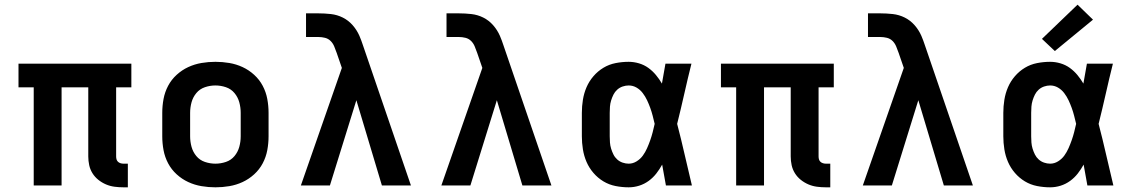

<svg xmlns="http://www.w3.org/2000/svg" viewBox="-20 -792 4840 820"><path d="M507 8Q488 8 469 5.5Q450 3 432.5 -4.5Q415 -12 400 -24Q385 -36 375 -52Q365 -68 361 -86.5Q357 -105 357 -124V-419H243V0H124V-419H59V-520H541V-419H476V-124Q476 -118 477.5 -112Q479 -106 483.5 -101.5Q488 -97 494.5 -95Q501 -93 507 -93H526V8Z M900 8Q870 8 840.5 3Q811 -2 784 -14.5Q757 -27 734.5 -47.5Q712 -68 698 -94.5Q684 -121 678.5 -150.5Q673 -180 673 -210V-310Q673 -340 678.5 -369.5Q684 -399 698 -425.5Q712 -452 734.5 -472.5Q757 -493 784 -505.5Q811 -518 840.5 -523Q870 -528 900 -528Q930 -528 959.5 -523Q989 -518 1016 -505.5Q1043 -493 1065.5 -472.5Q1088 -452 1102 -425.5Q1116 -399 1121.5 -369.5Q1127 -340 1127 -310V-210Q1127 -180 1121.5 -150.5Q1116 -121 1102 -94.5Q1088 -68 1065.5 -47.5Q1043 -27 1016 -14.5Q989 -2 959.5 3Q930 8 900 8ZM900 -93Q923 -93 945 -100.5Q967 -108 981.5 -125.5Q996 -143 1002 -165Q1008 -187 1008 -210V-310Q1008 -333 1002 -355Q996 -377 981.5 -394.5Q967 -412 945 -419.5Q923 -427 900 -427Q877 -427 855 -419.5Q833 -412 818.5 -394.5Q804 -377 798 -355Q792 -333 792 -310V-210Q792 -187 798 -165Q804 -143 818.5 -125.5Q833 -108 855 -100.5Q877 -93 900 -93Z M1265 0 1440 -502 1418 -566Q1413 -580 1407.5 -593.5Q1402 -607 1392 -617Q1382 -627 1368 -630.5Q1354 -634 1339 -634H1287V-735H1339Q1366 -735 1393 -732Q1420 -729 1444 -717Q1468 -705 1486 -684.5Q1504 -664 1515 -639Q1519 -629 1523 -619Q1527 -609 1530 -599L1735 0H1611L1502 -364L1389 0Z M1865 0 2040 -502 2018 -566Q2013 -580 2007.5 -593.5Q2002 -607 1992 -617Q1982 -627 1968 -630.5Q1954 -634 1939 -634H1887V-735H1939Q1966 -735 1993 -732Q2020 -729 2044 -717Q2068 -705 2086 -684.5Q2104 -664 2115 -639Q2119 -629 2123 -619Q2127 -609 2130 -599L2335 0H2211L2102 -364L1989 0Z M2665 8Q2637 8 2609 2.5Q2581 -3 2557 -17.5Q2533 -32 2514.5 -53.5Q2496 -75 2485 -100.5Q2474 -126 2469.5 -154Q2465 -182 2465 -210V-310Q2465 -338 2469.5 -366Q2474 -394 2485 -419.5Q2496 -445 2514.5 -466.5Q2533 -488 2557 -502.5Q2581 -517 2609 -522.5Q2637 -528 2665 -528Q2687 -528 2709 -521.5Q2731 -515 2749 -502Q2767 -489 2781.5 -471.5Q2796 -454 2807 -435Q2811 -456 2814.5 -477.5Q2818 -499 2822 -520H2933Q2917 -456 2902.5 -391.5Q2888 -327 2872 -263Q2889 -198 2904 -132Q2919 -66 2935 0H2824Q2820 -22 2816 -44.5Q2812 -67 2808 -89Q2797 -69 2783 -51Q2769 -33 2750.5 -19.5Q2732 -6 2710 1Q2688 8 2665 8ZM2665 -93Q2683 -93 2699 -103Q2715 -113 2725.5 -127.5Q2736 -142 2743.5 -159Q2751 -176 2757 -193Q2763 -210 2767.5 -227.5Q2772 -245 2776 -263Q2772 -280 2767.5 -297.5Q2763 -315 2757 -331.5Q2751 -348 2743.5 -364Q2736 -380 2725 -394.5Q2714 -409 2698.5 -418Q2683 -427 2665 -427Q2652 -427 2639 -422.5Q2626 -418 2616 -409Q2606 -400 2600 -388Q2594 -376 2590 -363Q2586 -350 2585 -336.5Q2584 -323 2584 -310V-210Q2584 -197 2585 -183.5Q2586 -170 2590 -157Q2594 -144 2600 -132Q2606 -120 2616 -111Q2626 -102 2639 -97.5Q2652 -93 2665 -93Z M3507 8Q3488 8 3469 5.5Q3450 3 3432.5 -4.5Q3415 -12 3400 -24Q3385 -36 3375 -52Q3365 -68 3361 -86.5Q3357 -105 3357 -124V-419H3243V0H3124V-419H3059V-520H3541V-419H3476V-124Q3476 -118 3477.5 -112Q3479 -106 3483.5 -101.5Q3488 -97 3494.5 -95Q3501 -93 3507 -93H3526V8Z M3665 0 3840 -502 3818 -566Q3813 -580 3807.5 -593.5Q3802 -607 3792 -617Q3782 -627 3768 -630.5Q3754 -634 3739 -634H3687V-735H3739Q3766 -735 3793 -732Q3820 -729 3844 -717Q3868 -705 3886 -684.5Q3904 -664 3915 -639Q3919 -629 3923 -619Q3927 -609 3930 -599L4135 0H4011L3902 -364L3789 0Z M4465 8Q4437 8 4409 2.5Q4381 -3 4357 -17.5Q4333 -32 4314.5 -53.5Q4296 -75 4285 -100.5Q4274 -126 4269.5 -154Q4265 -182 4265 -210V-310Q4265 -338 4269.5 -366Q4274 -394 4285 -419.5Q4296 -445 4314.5 -466.5Q4333 -488 4357 -502.5Q4381 -517 4409 -522.5Q4437 -528 4465 -528Q4487 -528 4509 -521.5Q4531 -515 4549 -502Q4567 -489 4581.5 -471.5Q4596 -454 4607 -435Q4611 -456 4614.5 -477.5Q4618 -499 4622 -520H4733Q4717 -456 4702.5 -391.5Q4688 -327 4672 -263Q4689 -198 4704 -132Q4719 -66 4735 0H4624Q4620 -22 4616 -44.5Q4612 -67 4608 -89Q4597 -69 4583 -51Q4569 -33 4550.5 -19.5Q4532 -6 4510 1Q4488 8 4465 8ZM4465 -93Q4483 -93 4499 -103Q4515 -113 4525.5 -127.5Q4536 -142 4543.5 -159Q4551 -176 4557 -193Q4563 -210 4567.5 -227.5Q4572 -245 4576 -263Q4572 -280 4567.5 -297.5Q4563 -315 4557 -331.5Q4551 -348 4543.5 -364Q4536 -380 4525 -394.5Q4514 -409 4498.5 -418Q4483 -427 4465 -427Q4452 -427 4439 -422.5Q4426 -418 4416 -409Q4406 -400 4400 -388Q4394 -376 4390 -363Q4386 -350 4385 -336.5Q4384 -323 4384 -310V-210Q4384 -197 4385 -183.5Q4386 -170 4390 -157Q4394 -144 4400 -132Q4406 -120 4416 -111Q4426 -102 4439 -97.5Q4452 -93 4465 -93ZM4485 -574 4430 -626 4582 -772 4648 -708Z"/></svg>

Font: Iosevka SS04 Extended
Style: Bold
Weight: 700
Width: 7
Monospace: yes
Designer: Belleve Invis
Foundry: Belleve Invis
Version: Version 19.0.0; ttfautohint (v1.8.4)